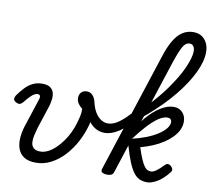

<svg xmlns="http://www.w3.org/2000/svg" viewBox="-106 -1164 1446 1306"><g transform="rotate(10 617.0 -511.5)"><path d="M223 19Q170 19 140 -1.5Q110 -22 98.5 -55.5Q87 -89 90 -129.5Q93 -170 106 -211L172 -413Q176 -426 172 -434.5Q168 -443 156 -443Q145 -443 133 -436.5Q121 -430 105.5 -414.5Q90 -399 69 -372Q57 -359 47.5 -356Q38 -353 21 -361Q2 -372 3 -384.5Q4 -397 11 -408Q33 -439 56.5 -464Q80 -489 109 -503.5Q138 -518 174 -518Q210 -518 229 -505Q248 -492 254 -471Q260 -450 257 -424.5Q254 -399 247 -376L195 -217Q187 -190 181 -163Q175 -136 176.5 -113Q178 -90 193 -75.5Q208 -61 240 -61Q266 -61 292 -74Q318 -87 342.5 -110Q367 -133 388.5 -162.5Q410 -192 426.5 -226Q443 -260 453 -295Q460 -318 466 -343.5Q472 -369 471 -396Q451 -412 440.5 -428.5Q430 -445 430 -466Q430 -490 444.5 -504.5Q459 -519 482 -519Q499 -519 511.5 -511Q524 -503 533 -487.5Q542 -472 546.5 -450Q551 -428 551 -400Q551 -348 535 -291Q519 -234 490 -179Q461 -124 420 -79Q379 -34 329 -7.5Q279 19 223 19Z M649 -262Q610 -262 578.5 -282.5Q547 -303 525 -342Q503 -381 492 -437Q490 -452 501.5 -461.5Q513 -471 527 -471Q541 -471 545 -455Q555 -413 572.5 -385Q590 -357 612.5 -343Q635 -329 659 -329Q697 -329 738 -359.5Q779 -390 826 -445Q839 -461 852 -456Q865 -451 869 -436Q873 -421 859 -404Q801 -331 748 -296.5Q695 -262 649 -262Z M713 15Q697 15 683 8Q669 1 675 -18L942 -837Q965 -910 992 -955Q1019 -1000 1052 -1021Q1085 -1042 1126 -1042Q1160 -1042 1183.5 -1027Q1207 -1012 1220.5 -985Q1234 -958 1234 -921Q1234 -889 1224 -853Q1214 -817 1195 -777.5Q1176 -738 1148.5 -696Q1121 -654 1086 -611Q1051 -568 1009 -525.5Q967 -483 919 -441.5Q871 -400 818 -361L836 -433Q872 -464 905.5 -499Q939 -534 970.5 -571.5Q1002 -609 1029 -647.5Q1056 -686 1078.5 -723.5Q1101 -761 1116.5 -796Q1132 -831 1141 -861Q1150 -891 1150 -915Q1150 -929 1145.5 -939.5Q1141 -950 1133.5 -955.5Q1126 -961 1114 -961Q1098 -961 1084.5 -949Q1071 -937 1056.5 -905.5Q1042 -874 1023 -818L760 -11Q756 2 746 8.5Q736 15 713 15ZM992 19Q963 19 940 9Q917 -1 898 -26Q879 -51 861 -94Q843 -137 824 -204L819 -203L839 -255Q891 -267 935.5 -284.5Q980 -302 1013 -323.5Q1046 -345 1064 -367.5Q1082 -390 1082 -412Q1082 -425 1074.5 -432Q1067 -439 1053 -439Q1024 -439 989 -414.5Q954 -390 915 -347Q876 -304 835 -249L820 -285Q856 -355 901 -407.5Q946 -460 993.5 -489Q1041 -518 1083 -518Q1121 -518 1144 -493Q1167 -468 1167 -429Q1167 -400 1154 -372.5Q1141 -345 1117 -320.5Q1093 -296 1060.5 -274.5Q1028 -253 988.5 -236.5Q949 -220 905 -208Q920 -162 932.5 -132.5Q945 -103 956.5 -86.5Q968 -70 979.5 -64Q991 -58 1004 -58Q1020 -58 1040 -72Q1060 -86 1090 -117Q1101 -129 1112 -128Q1123 -127 1133 -118Q1144 -107 1145.5 -97Q1147 -87 1138 -75Q1096 -23 1057.5 -2Q1019 19 992 19Z"/></g></svg>

Font: Playwrite IN
Style: Regular
Weight: 400
Designer: Veronika Burian, José Scaglione
Foundry: TypeTogether
Version: Version 1.002